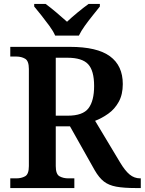

<svg xmlns="http://www.w3.org/2000/svg" viewBox="-20 -951 732 971"><path d="M32 0V-49H63Q88 -49 107 -59.5Q126 -70 126 -111V-602Q126 -643 107 -654Q88 -665 63 -665H32V-714H334Q471 -714 536 -666.5Q601 -619 601 -526Q601 -473 580.5 -436Q560 -399 527.5 -376Q495 -353 461 -340L587 -130Q612 -88 635.5 -68.5Q659 -49 689 -49H692V0H667Q606 0 568 -7Q530 -14 505.5 -33Q481 -52 459 -90L334 -312H262V-111Q262 -70 281 -59.5Q300 -49 325 -49H356V0ZM323 -366Q399 -366 427.5 -403.5Q456 -441 456 -516Q456 -594 425.5 -626.5Q395 -659 321 -659H262V-366ZM259 -771Q249 -794 229.5 -820.5Q210 -847 189.5 -873Q169 -899 153 -918V-931H211Q234 -914 265 -888Q296 -862 319 -841Q341 -862 372.5 -888Q404 -914 428 -931H485V-918Q470 -899 449 -873Q428 -847 409 -820.5Q390 -794 379 -771Z"/></svg>

Font: Noto Serif NP Hmong SemiBold
Style: Regular
Weight: 600
Designer: Dalton Maag Ltd
Foundry: Dalton Maag Ltd
Version: Version 1.001; ttfautohint (v1.8.4.7-5d5b)